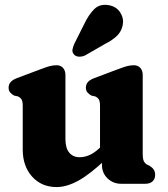

<svg xmlns="http://www.w3.org/2000/svg" viewBox="-20 -760 693 794"><path d="M401.6 -79V-104.6L393.6 -107.7V-321.4Q393.6 -341.8 388.2 -349.6Q382.7 -357.4 373.4 -361.4L358.4 -364.6Q348.1 -370.2 341.6 -377.7Q335.2 -385.2 335.2 -397.4Q335.2 -411.2 343.6 -420.8Q352.1 -430.4 370.4 -437.2L466.2 -473.2Q488.1 -481.7 503 -485.9Q517.9 -490.2 533.6 -490.2Q550.6 -490.2 560.4 -479Q570.2 -467.8 570.2 -450.2V-125.8Q570.2 -102.9 574.7 -93.8Q579.3 -84.7 587.2 -79.8L597.8 -74.8Q609.3 -68 615.4 -59Q621.6 -50 621.6 -36.8Q621.6 -19.7 610.7 -9.8Q599.9 0 580.6 0H480.8Q448.1 0 424.8 -22.2Q401.6 -44.5 401.6 -79ZM74 -141.6V-321.4Q74 -341.8 68.6 -349.6Q63.1 -357.4 53.8 -361.4L38.8 -364.6Q28.5 -370.2 22.1 -377.7Q15.6 -385.2 15.6 -397.4Q15.6 -411.2 24.1 -420.8Q32.5 -430.4 50.8 -437.2L146.6 -473.2Q168.5 -481.7 183.4 -485.9Q198.3 -490.2 214 -490.2Q231 -490.2 240.8 -479Q250.6 -467.8 250.6 -450.2V-184.4Q250.6 -147.8 266.3 -128.8Q282 -109.8 309.4 -109.8Q327.9 -109.8 347.4 -117.6Q367 -125.5 388.2 -144.6L407.2 -162.2L441 -123.4L416.6 -100.4Q352.5 -39.6 304.3 -13Q256 13.6 214.2 13.6Q152 13.6 113 -29.4Q74 -72.5 74 -141.6ZM327.8 -659.6Q346.4 -699.2 369.6 -722.1Q392.9 -745.1 429.8 -738.6Q461.3 -733 476.9 -708.9Q492.5 -684.9 487.8 -657.9Q483.1 -631.6 465.4 -613.5Q447.8 -595.3 412.1 -577L332.1 -530.9Q320.5 -525.3 307.4 -525.7Q294.3 -526 286.6 -534Q277.9 -543.3 279.7 -554.7Q281.6 -566.1 287.2 -578.8Z"/></svg>

Font: Fraunces SuperSoft
Style: Regular
Weight: 900
Version: Version 1.000;[b76b70a41]